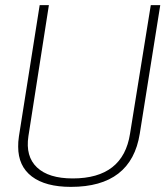

<svg xmlns="http://www.w3.org/2000/svg" viewBox="-20 -720 646 750"><path d="M257 10Q158 10 104.5 -30.5Q51 -71 51 -147Q51 -158 51.5 -166Q52 -174 54 -188L135 -700H171L91 -188Q79 -109 124.5 -66Q170 -23 264 -23Q461 -23 488 -198L569 -700H606L526 -198Q493 10 257 10Z"/></svg>

Font: Georama ExtraLight
Style: Italic
Weight: 200
Italic angle: -9°
Designer: Jean-Baptiste Levee
Foundry: Production Type
Version: Version 1.000